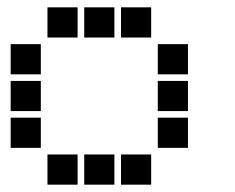

<svg xmlns="http://www.w3.org/2000/svg" viewBox="-20 -511 640 522"><path d="M110 -491Q109 -491 109 -491Q109 -491 109 -490V-410Q109 -409 109 -409Q109 -409 110 -409H190Q191 -409 191 -409Q191 -409 191 -410V-490Q191 -491 191 -491Q191 -491 190 -491ZM210 -491Q209 -491 209 -491Q209 -491 209 -490V-410Q209 -409 209 -409Q209 -409 210 -409H290Q291 -409 291 -409Q291 -409 291 -410V-490Q291 -491 291 -491Q291 -491 290 -491ZM310 -491Q309 -491 309 -491Q309 -491 309 -490V-410Q309 -409 309 -409Q309 -409 310 -409H390Q391 -409 391 -409Q391 -409 391 -410V-490Q391 -491 391 -491Q391 -491 390 -491ZM10 -391Q9 -391 9 -391Q9 -391 9 -390V-310Q9 -309 9 -309Q9 -309 10 -309H90Q91 -309 91 -309Q91 -309 91 -310V-390Q91 -391 91 -391Q91 -391 90 -391ZM410 -391Q409 -391 409 -391Q409 -391 409 -390V-310Q409 -309 409 -309Q409 -309 410 -309H490Q491 -309 491 -309Q491 -309 491 -310V-390Q491 -391 491 -391Q491 -391 490 -391ZM10 -291Q9 -291 9 -291Q9 -291 9 -290V-210Q9 -209 9 -209Q9 -209 10 -209H90Q91 -209 91 -209Q91 -209 91 -210V-290Q91 -291 91 -291Q91 -291 90 -291ZM410 -291Q409 -291 409 -291Q409 -291 409 -290V-210Q409 -209 409 -209Q409 -209 410 -209H490Q491 -209 491 -209Q491 -209 491 -210V-290Q491 -291 491 -291Q491 -291 490 -291ZM10 -191Q9 -191 9 -191Q9 -191 9 -190V-110Q9 -109 9 -109Q9 -109 10 -109H90Q91 -109 91 -109Q91 -109 91 -110V-190Q91 -191 91 -191Q91 -191 90 -191ZM410 -191Q409 -191 409 -191Q409 -191 409 -190V-110Q409 -109 409 -109Q409 -109 410 -109H490Q491 -109 491 -109Q491 -109 491 -110V-190Q491 -191 491 -191Q491 -191 490 -191ZM110 -91Q109 -91 109 -91Q109 -91 109 -90V-10Q109 -9 109 -9Q109 -9 110 -9H190Q191 -9 191 -9Q191 -9 191 -10V-90Q191 -91 191 -91Q191 -91 190 -91ZM210 -91Q209 -91 209 -91Q209 -91 209 -90V-10Q209 -9 209 -9Q209 -9 210 -9H290Q291 -9 291 -9Q291 -9 291 -10V-90Q291 -91 291 -91Q291 -91 290 -91ZM310 -91Q309 -91 309 -91Q309 -91 309 -90V-10Q309 -9 309 -9Q309 -9 310 -9H390Q391 -9 391 -9Q391 -9 391 -10V-90Q391 -91 391 -91Q391 -91 390 -91Z"/></svg>

Font: Doto Black ExtraBold
Style: Regular
Weight: 800
Monospace: yes
Version: Version 1.000